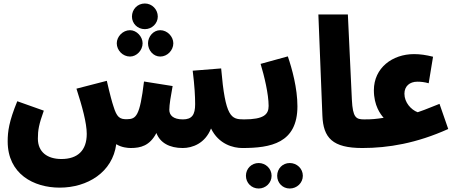

<svg xmlns="http://www.w3.org/2000/svg" viewBox="-20 -843 2619 1100"><path d="M810 -676C851 -676 884 -709 884 -748C884 -789 851 -823 810 -823C767 -823 736 -789 736 -748C736 -709 767 -676 810 -676ZM725 -519C763 -519 797 -555 797 -595C797 -633 763 -670 725 -670C683 -670 649 -633 649 -595C649 -555 683 -519 725 -519ZM898 -519C939 -519 973 -555 973 -595C973 -633 939 -670 898 -670C858 -670 828 -633 828 -595C828 -555 858 -519 898 -519ZM322 232C481 232 625 144 646 -17C676 2 712 5 729 5C786 5 838 -8 876 -81C897 -25 951 5 1027 5C1082 5 1155 -21 1189 -107C1233 -16 1317 5 1368 5C1425 5 1458 -28 1458 -79C1458 -122 1432 -159 1378 -159C1304 -159 1271 -170 1247 -451L1084 -438C1095 -349 1098 -291 1098 -246C1098 -186 1080 -159 1028 -159C972 -159 950 -183 950 -214C950 -243 959 -296 969 -350L805 -376C781 -177 760 -161 708 -160C665 -159 649 -172 630 -234C623 -254 610 -301 592 -380L418 -335C451 -233 477 -138 477 -76C477 20 424 68 332 68C251 68 197 28 197 -49C197 -98 203 -131 231 -209L79 -263C31 -146 24 -89 24 -33C24 154 173 232 322 232Z M1368 5C1530 5 1684 -22 1684 -234C1684 -338 1653 -450 1629 -520L1473 -477C1494 -408 1519 -304 1519 -236C1519 -187 1491 -159 1378 -159ZM1640 237C1681 237 1715 205 1715 164C1715 123 1681 91 1640 91C1599 91 1568 123 1568 164C1568 205 1599 237 1640 237ZM1462 237C1502 237 1536 205 1536 164C1536 123 1502 91 1462 91C1421 91 1389 123 1389 164C1389 205 1421 237 1462 237Z M2056 5C2113 5 2146 -28 2146 -79C2146 -122 2120 -159 2066 -159C2020 -159 2001 -169 1996 -271L1973 -760H1804L1827 -181C1832 -53 1885 5 2056 5Z M2056 5C2204 5 2366 -22 2548 -104L2498 -248C2415 -214 2393 -207 2373 -200C2335 -214 2297 -256 2297 -306C2297 -349 2327 -375 2371 -375C2391 -375 2411 -373 2436 -366L2461 -518C2421 -528 2387 -533 2352 -533C2228 -533 2122 -454 2122 -326C2122 -238 2160 -188 2178 -168C2131 -161 2113 -159 2066 -159Z"/></svg>

Font: Noto Sans Arabic UI Cn Bk
Style: Regular
Weight: 900
Width: 3
Designer: Monotype Design Team, Nadine Chahine and Nizar Qandah
Foundry: Monotype Imaging Inc.
Version: Version 2.010